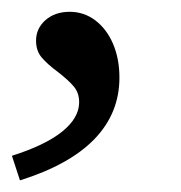

<svg xmlns="http://www.w3.org/2000/svg" viewBox="-34 -154 309 327"><path d="M100.8 20.2Q100.8 4 91.5 -6.9Q82.3 -17.7 64.5 -31.5Q46 -45.2 36.7 -56.5Q27.4 -67.7 27.4 -84.7Q27.4 -105.6 43.5 -119.8Q59.7 -133.9 84.7 -133.9Q108.9 -133.9 128.2 -119.4Q147.6 -104.8 158.5 -79.4Q169.4 -54 169.4 -21.8Q169.4 38.7 127 82.7Q84.7 126.6 0 153.2L-13.7 111.3Q42.7 93.5 71.8 70.2Q100.8 46.8 100.8 20.2Z"/></svg>

Font: Playfair Micro SmCond SmLight
Style: Italic
Weight: 360
Width: 4
Italic angle: -15.6°
Designer: Claus Eggers Sørensen
Foundry: Claus Eggers Sørensen
Version: Version 2.203;Glyphs 3.3 (3326)